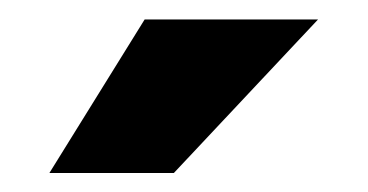

<svg xmlns="http://www.w3.org/2000/svg" viewBox="-20 -756 381 199"><path d="M31.2 -576.7 129.9 -735.8H309.6L160.2 -576.7Z"/></svg>

Font: Inter Display Black
Style: Regular
Weight: 900
Designer: Rasmus Andersson
Foundry: rsms
Version: Version 4.000;git-a52131595